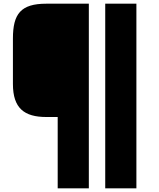

<svg xmlns="http://www.w3.org/2000/svg" viewBox="-20 -1020 859 1040"><path d="M292.5 0H461.2V-1000H231.2C92.5 -1000 50 -945 50 -811.2V-565C50 -433.8 111.2 -386.2 231.2 -386.2H292.5ZM550 0H718.8V-1000H550Z"/></svg>

Font: Basalte Marquee
Style: Regular
Weight: 400
Designer: Ange Degheest & Benjamin Gomez & Eugénie Bidaut
Foundry: Velvetyne Type Foundry
Version: Version 1.000;FEAKit 1.0